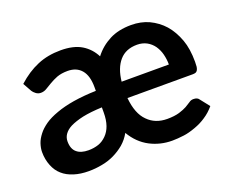

<svg xmlns="http://www.w3.org/2000/svg" viewBox="-92 -670 993 826"><g transform="rotate(-20 404.5 -257.0)"><path d="M333 -208V-231Q281.2 -229 243.7 -221.2Q209 -213.4 185.1 -201.7Q164.1 -190.9 153.3 -174.8Q144 -160.6 144 -143.6Q144 -108.9 163.6 -92.8Q182.1 -77.1 216.8 -77.1Q241.2 -77.1 263.2 -84.5Q282.7 -91.3 299.3 -107.9Q315.9 -124.5 324.2 -148.4Q333 -173.3 333 -208ZM450.7 -305.7H667Q667 -329.6 661.1 -353Q655.8 -374.5 642.6 -394Q629.9 -411.6 611.3 -421.9Q591.3 -432.6 566.9 -432.6Q515.1 -432.6 486.3 -399.4Q457 -365.7 450.7 -305.7ZM749.5 -231H450.2Q457 -157.7 492.2 -123Q526.4 -87.9 581.1 -87.9Q613.8 -87.9 636.7 -94.7Q658.7 -101.6 671.9 -108.9Q685.5 -117.2 695.3 -123.5Q703.6 -129.9 714.8 -129.9Q733.4 -129.9 740.2 -118.7L773.4 -76.7Q752.9 -52.2 728.5 -36.6Q705.6 -21 676.8 -10.7Q646 0.5 623 3.4Q593.3 7.3 569.3 7.3Q514.6 7.3 467.8 -17.1Q420.4 -42 390.1 -93.3Q376 -67.4 353 -47.4Q330.6 -28.8 304.2 -16.1Q276.4 -2.9 247.6 2Q217.8 7.8 187 7.8Q149.4 7.8 120.1 -1.5Q88.9 -11.2 68.8 -29.3Q48.3 -46.9 37.1 -75.2Q25.4 -104 25.4 -137.7Q25.4 -155.8 32.2 -176.3Q38.1 -194.3 53.7 -214.4Q66.9 -231.9 91.3 -249Q113.8 -264.6 149.4 -277.3Q184.1 -290 229 -297.4Q277.8 -305.2 333 -306.6V-324.2Q333 -375.5 311 -401.9Q288.6 -428.7 247.6 -428.7Q219.2 -428.7 198.2 -420.9Q178.7 -413.1 163.1 -403.8L136.2 -387.7Q123.5 -379.4 108.4 -379.4Q96.2 -379.4 86.4 -386.7Q76.2 -394.5 71.8 -401.9L49.8 -441.4Q94.2 -481.9 143.1 -502.4Q190.4 -522.5 250 -522.5Q308.6 -522.5 345.2 -500.5Q381.3 -478.5 400.9 -439.9Q429.7 -477.5 472.2 -499.5Q513.7 -521 571.8 -521Q616.2 -521 652.8 -504.4Q690.9 -486.3 717.8 -456.1Q745.1 -424.8 761.7 -379.4Q776.9 -337.4 776.9 -278.3Q776.9 -267.1 775.9 -255.4Q774.4 -246.6 771.5 -241.2Q768.1 -235.4 763.7 -233.4Q757.8 -231 749.5 -231Z"/></g></svg>

Font: Lato-SemiBold
Style: Bold
Weight: 500
Designer: Lukasz Dziedzic with Adam Twardoch and Botio Nikoltchev
Foundry: tyPoland Lukasz Dziedzic
Version: ""